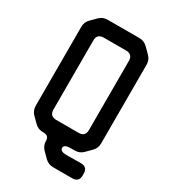

<svg xmlns="http://www.w3.org/2000/svg" viewBox="-196 -807 887 1002"><g transform="rotate(30 247.0 -305.5)"><path d="M102 -53Q122 -33 151 -33H155Q188 -33 188 -2Q188 27 208 47L240 79Q260 99 290 99H404Q444 99 444 59V48Q444 8 404 8L319 9Q279 9 279 -12Q279 -33 319 -33H343Q372 -33 392 -53L424 -85Q444 -105 444 -134V-608Q444 -637 424 -657L392 -689Q371 -710 343 -710H151Q122 -710 102 -690L70 -658Q49 -637 50 -608V-134Q50 -105 70 -85ZM140 -163V-579Q140 -619 180 -619H314Q354 -619 354 -579V-163Q354 -123 314 -123H180Q140 -123 140 -163Z"/></g></svg>

Font: WDXL Lubrifont TC
Style: Regular
Weight: 400
Designer: [WDXL Lubrifont] Copyright 2020-2022 (c) NightFurySL2001, Skr-ZERO; [ZCOOL QingKe HuangYou] Copyright 2018-2022 (c) The 
Version: Version 2.001;hotconv 1.1.1;makeotfexe 2.6.0